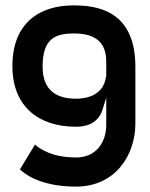

<svg xmlns="http://www.w3.org/2000/svg" viewBox="-20 -502 558 712"><path d="M26 -257C26 -106 124 -32 262 -32C286 -32 341 -36 360 -95L374 -140V-39C374 24 338 82 262 82C173 82 127 50 110 34L54 126C67 139 125 190 262 190C408 190 482 73 482 -44V-255C482 -469 331 -482 252 -482C128 -482 26 -418 26 -257ZM138 -255C138 -361 187 -378 255 -378C370 -378 374 -306 374 -268V-218H373C364 -144 293 -136 262 -136C189 -136 138 -167 138 -255Z"/></svg>

Font: Charger Eco
Style: Regular
Weight: 1000
Designer: Jasper
Foundry: Cannot Into Space Fonts
Version: Version 1.1